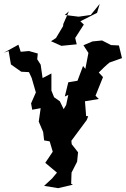

<svg xmlns="http://www.w3.org/2000/svg" viewBox="-42 -960 656 1001"><path d="M290 -391 270 -432 240 -453 226 -488V-577L180 -553L170 -623L152 -651L155 -681L109 -694L66 -690L54 -727L-22 -685L3 -694L15 -624L69 -586L109 -584L123 -554L145 -478L120 -421L126 -388L170 -396L160 -326L183 -272L188 -228L217 -223L233 -169L194 -111L255 -60L230 -30L188 9L261 21L338 3L329 -2L331 -60C341 -79 350 -98 360 -117L365 -166L332 -208L330 -226L410 -334L418 -354L407 -355L401 -432L473 -444L456 -461L495 -558L473 -582C491 -600 509 -618 529 -634L594 -657L578 -723L537 -725L490 -749L440 -744L393 -724L419 -684L403 -601L391 -616L362 -539L314 -531L296 -457L314 -465L303 -413ZM317 -901 288 -835 287 -824 250 -762 224 -745 278 -721 358 -729 350 -762 395 -832 377 -849 464 -893 478 -940 431 -882 368 -873 296 -882Z"/></svg>

Font: Asimov Aggro
Style: Condensed
Weight: 500
Designer: Google
Version: Version 2.000980; 2014